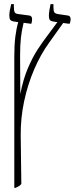

<svg xmlns="http://www.w3.org/2000/svg" viewBox="-20 -667 371 927"><path d="M49 240V-392Q49 -450 54 -489.5Q59 -529 68 -560L48 -563Q35 -565 30 -571Q25 -577 25 -591Q25 -603 27.5 -617Q30 -631 34 -647H47V-632Q47 -614 51.5 -607Q56 -600 70 -599L122 -592Q135 -590 135 -574Q135 -563 131 -552L94 -557Q85 -521 81 -485.5Q77 -450 77 -398L78 -213Q92 -285 115 -338.5Q138 -392 162 -428.5Q186 -465 203 -487L257 -560L238 -563Q225 -565 220.5 -571Q216 -577 216 -591Q216 -603 218.5 -617Q221 -631 224 -647H238V-632Q238 -614 242.5 -607.5Q247 -601 260 -599L308 -592Q321 -590 321 -574Q321 -563 316 -552L285 -556L218 -462Q177 -406 145.5 -333Q114 -260 96.5 -178Q79 -96 80 -11L83 221Q78 228 71 232Q64 236 55 240Z"/></svg>

Font: Noto Serif Hebrew ExtraCondensed ExtraLight
Style: Regular
Weight: 200
Width: 2
Designer: Monotype Design Team
Foundry: Monotype Imaging Inc.
Version: Version 2.004; ttfautohint (v1.8.4.7-5d5b)